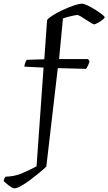

<svg xmlns="http://www.w3.org/2000/svg" viewBox="-86 -820 587 1040"><path d="M-7 200Q-18 200 -36.5 186Q-55 172 -66 161Q-64 147 -56 137Q-9 136 30 120Q69 104 112 81L150 -454L46 -459Q47 -471 51 -481Q55 -491 59 -496L154 -499L169 -711Q175 -721 198.5 -736Q222 -751 253 -765.5Q284 -780 313 -790Q342 -800 358 -800Q368 -800 388.5 -790.5Q409 -781 430 -767.5Q451 -754 466 -742.5Q481 -731 481 -727Q481 -722 471 -714Q461 -706 448 -698.5Q435 -691 425 -688Q420 -688 407.5 -695.5Q395 -703 380 -713Q365 -723 351.5 -731Q338 -739 332 -739Q328 -739 314 -736Q300 -733 284 -729Q268 -725 255 -720L234 -500H391L399 -488Q397 -479 391.5 -467Q386 -455 380 -447L227 -451L165 82Q152 95 128.5 114.5Q105 134 78.5 154Q52 174 28.5 187Q5 200 -7 200Z"/></svg>

Font: Texturina Light
Style: Regular
Weight: 300
Designer: Guillermo Torres Carreño
Foundry: Omnibus-Type
Version: Version 1.002; ttfautohint (v1.8.3)